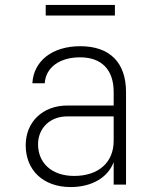

<svg xmlns="http://www.w3.org/2000/svg" viewBox="-20 -747 640 777"><path d="M165 -684H445V-727H165ZM266 10C352 10 417 -29 440 -91V0H490V-375C490 -494 424 -560 305 -560C191 -560 116 -500 111 -410H161C165 -473 220 -515 304 -515C391 -515 440 -465 440 -375V-320H253C152 -320 84 -253 84 -159C84 -60 153 10 266 10ZM280 -35C190 -35 134 -87 134 -163C134 -228 182 -276 252 -276H440V-177C440 -89 378 -35 280 -35Z"/></svg>

Font: JetBrains Mono Thin
Style: Regular
Weight: 100
Monospace: yes
Designer: Philipp Nurullin, Konstantin Bulenkov
Foundry: JetBrains
Version: Version 2.305